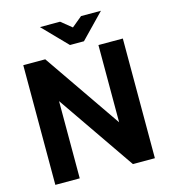

<svg xmlns="http://www.w3.org/2000/svg" viewBox="-127 -987 963 1088"><g transform="rotate(-15 354.5 -443.0)"><path d="M62 0V-702.1H190.9L502.9 -249V-702.1H646V0H517.1L205.1 -453.1V0ZM566.9 -886.2 429.2 -744.1H347.2L209 -886.2H327.1L389.2 -835.9L450.2 -886.2Z"/></g></svg>

Font: LT Superior
Style: Bold
Weight: 400
Designer: Daniel Lyons
Foundry: LyonsType
Version: Version 1.000